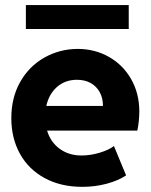

<svg xmlns="http://www.w3.org/2000/svg" viewBox="-20 -725 592 753"><path d="M24.4 -261.7Q24.4 -342.3 59.3 -403.8Q94.2 -465.3 153.8 -499Q213.4 -532.7 284.2 -533.2Q351.6 -533.2 407 -502Q462.4 -470.7 494.4 -414.6Q526.4 -358.4 526.4 -287.1Q525.9 -247.6 518.6 -212.9H164.6Q178.2 -167.5 214.1 -141.4Q250 -115.2 299.8 -115.2Q335 -115.2 371.3 -126.2Q407.7 -137.2 426.8 -152.3L474.6 -37.1Q443.8 -16.6 398.4 -4.4Q353 7.8 302.7 7.8Q218.8 7.8 155.5 -26.4Q92.3 -60.5 58.3 -121.8Q24.4 -183.1 24.4 -261.7ZM383.8 -309.6Q383.8 -340.8 370.8 -364Q357.9 -387.2 335 -399.7Q312 -412.1 282.2 -412.1Q235.4 -412.1 203.6 -384Q171.9 -356 161.6 -309.6ZM81.5 -705.1H484.9V-611.3H81.5Z"/></svg>

Font: Reddit Sans Strawberry ExBold
Style: Regular
Weight: 800
Designer: Stephen Hutchings
Foundry: Reddit
Version: Version 1.013